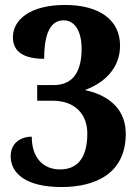

<svg xmlns="http://www.w3.org/2000/svg" viewBox="-20 -744 565 774"><path d="M228 10C363 10 487 -43 487 -205C487 -318 399 -365 322 -381C402 -410 464 -470 464 -560C464 -665 379 -724 242 -724C101 -724 32 -664 32 -594C32 -533 79 -507 158 -507C158 -585 173 -662 236 -662C282 -662 309 -618 309 -547C309 -459 277 -401 196 -401H130V-338H192C283 -338 332 -283 332 -206C332 -93 280 -61 222 -61C155 -61 108 -107 108 -193C62 -193 23 -166 23 -114C23 -47 82 10 228 10Z"/></svg>

Font: Noto Serif Bengali SemiCondensed Black
Style: Regular
Weight: 900
Width: 4
Designer: Juan Bruce, Universal Thirst, Indian Type Foundry and the Monotype Design Team.
Foundry: Monotype Imaging Inc.
Version: Version 2.003